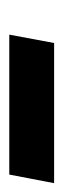

<svg xmlns="http://www.w3.org/2000/svg" viewBox="47 -142 139 424"><g transform="rotate(-90 117.0 70.5)"><path d="M-75 120H234.5L253 21H-56Z"/></g></svg>

Font: Anybody UltraCondensed ExtraBold
Style: Italic
Weight: 800
Width: 1
Italic angle: -10°
Version: Version 1.113;gftools[0.9.25]